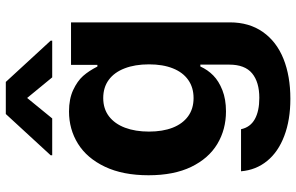

<svg xmlns="http://www.w3.org/2000/svg" viewBox="-196 -594 1000 648"><g transform="rotate(-90 304.0 -270.0)"><path d="M49.9 43.5H191.9Q198.5 74.7 225.9 90Q253.2 105.2 297.7 105.2Q350.9 105.2 380.4 80.9Q409.9 56.5 409.9 3.7V-93.8H403.6Q392.2 -68.7 373.2 -50.1Q354.3 -31.5 323.6 -19.4Q292.9 -7.3 252.1 -7.3Q191 -7.3 142.2 -36.5Q93.4 -65.8 64.9 -124.4Q36.5 -183.1 36.5 -268.6Q36.5 -355.3 65.3 -415.9Q94.1 -476.5 142.9 -506.8Q191.6 -537.1 252 -537.1Q293.9 -537.1 324.1 -523.1Q354.3 -509 371.6 -489.6Q388.8 -470.1 403.4 -441.3H409.1V-530.3H552.5V5.8Q552.5 71.2 519.9 117.4Q487.4 163.5 429.3 186.8Q371.2 210 294.4 210Q223.2 210 169.2 189.4Q115.1 168.9 84.7 131.4Q54.2 94 49.9 43.5ZM410.8 -267.3Q410.8 -314.4 397.3 -349.3Q383.9 -384.2 358.5 -402.9Q333.1 -421.6 297 -421.6Q260.9 -421.6 235.5 -402.3Q210.2 -382.9 197 -348.1Q183.9 -313.2 183.9 -267.3Q183.9 -221.1 197 -187.4Q210.2 -153.7 235.5 -135.2Q260.9 -116.7 297 -116.7Q332.7 -116.7 358.3 -134.8Q383.9 -152.8 397.3 -186.6Q410.8 -220.3 410.8 -267.3ZM297.4 -678.4 228.3 -593.8H104V-599.1L243.2 -750.4H351.5L490.7 -599.1V-593.8H366.9Z"/></g></svg>

Font: Pretendard Std Variable
Style: Regular
Weight: 400
Designer: Base glyphs from Inter by Rasmus Andersson; Hangeul glyphs from Noto Sans CJK(Source Han Sans) by Jang Soo-young and Kan
Foundry: Kil Hyung-jin
Version: Version 1.309;Glyphs 3.2 (3225)